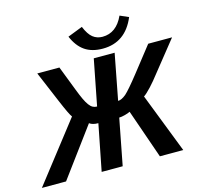

<svg xmlns="http://www.w3.org/2000/svg" viewBox="-166 -1041 1262 1182"><g transform="rotate(-15 465.0 -450.5)"><path d="M339 0 397 -295Q360 -295 341 -310L112 0H-42L251 -377Q237 -394 197 -489L113 -688H254L315 -530Q330 -491 342 -465.5Q354 -440 365.5 -424.5Q377 -409 389 -402.5Q401 -396 416 -396L473 -688H606L550 -396Q572 -396 601 -420Q629 -445 696 -530L820 -688H972L813 -489Q802 -475 788.5 -458.5Q775 -442 759 -425Q743 -408 731 -397Q719 -386 711 -381L859 0H710L601 -313Q590 -307 567.5 -301Q545 -295 530 -295L473 0ZM543 -731Q474 -731 429 -762Q384 -793 357 -857L452 -894Q473 -843 499 -822.5Q525 -802 560 -802Q649 -802 694 -901L749 -877Q688 -731 543 -731Z"/></g></svg>

Font: Libra Sans Modern
Style: Bold Italic
Weight: 700
Italic angle: -12°
Foundry: Stefan Peev, Context Ltd
Version: Version 1.000